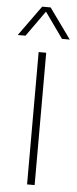

<svg xmlns="http://www.w3.org/2000/svg" viewBox="-73 -829 346 860"><g transform="rotate(5 100.0 -399.5)"><path d="M83 0V-595H117V0ZM-17 -663 81 -799H119L217 -663H182L96 -784H104L18 -663Z"/></g></svg>

Font: Encode Sans SC Condensed Thin
Style: Regular
Weight: 100
Width: 3
Designer: Multiple Designers
Foundry: Impallari Type
Version: Version 3.002